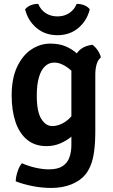

<svg xmlns="http://www.w3.org/2000/svg" viewBox="-20 -730 572 971"><path d="M490 -439.5Q475 -427.5 468.5 -404.2Q462 -381 462 -353.5V-70.5Q462 -8 456.2 34Q450.5 76 439.5 103.8Q428.5 131.5 413 151.5Q386.5 184 341.5 202.2Q296.5 220.5 238.5 220.5Q192 220.5 144 211Q96 201.5 59.5 187Q60 164.5 68.8 137.8Q77.5 111 91 95.5Q123 110 159.5 118.2Q196 126.5 227 126.5Q272 126.5 296.8 110Q321.5 93.5 331.2 65.5Q341 37.5 341 2.5V-364Q341 -418 366.5 -457.5Q392 -497 447.5 -503.5Q461 -494.5 474 -475.5Q487 -456.5 490 -439.5ZM39 -247Q39 -334.5 67 -393Q95 -451.5 139.5 -480.5Q184 -509.5 234 -509.5Q280 -509.5 312.8 -495.2Q345.5 -481 368.5 -459.8Q391.5 -438.5 406.5 -417L388 -313.5Q360.5 -359.5 324.2 -386.5Q288 -413.5 254.5 -413.5Q227.5 -413.5 207.5 -394.8Q187.5 -376 176.8 -338.8Q166 -301.5 166 -246.5Q166 -165 188.8 -128.8Q211.5 -92.5 244 -92.5Q280 -92.5 313.5 -116.5Q347 -140.5 367 -181L385.5 -89.5Q370.5 -64.5 345 -42.2Q319.5 -20 286.5 -5.5Q253.5 9 215.5 9Q156.5 9 117.2 -23.2Q78 -55.5 58.5 -113.2Q39 -171 39 -247ZM434 -683Q420 -625.5 376.5 -588.8Q333 -552 270.5 -552Q208 -552 164.5 -588.8Q121 -625.5 107 -683Q118 -696.5 136.2 -703.8Q154.5 -711 173.5 -710Q185.5 -680.5 211 -663.8Q236.5 -647 270.5 -647Q304.5 -647 330 -663.8Q355.5 -680.5 367.5 -710Q386.5 -711 405 -703.8Q423.5 -696.5 434 -683Z"/></svg>

Font: Signika Negative Light SemiBold
Style: Regular
Weight: 600
Version: Version 2.001